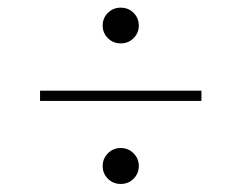

<svg xmlns="http://www.w3.org/2000/svg" viewBox="-20 -500 615 489"><path d="M287.5 -480.5Q307 -480.5 320.2 -467.2Q333.5 -454 333.5 -435Q333.5 -416 320.2 -402.8Q307 -389.5 287.5 -389.5Q268 -389.5 254.8 -402.8Q241.5 -416 241.5 -435Q241.5 -454 254.8 -467.2Q268 -480.5 287.5 -480.5ZM82 -269H493V-243H82ZM287.5 -123Q307 -123 320.2 -109.5Q333.5 -96 333.5 -77Q333.5 -58 320.2 -44.8Q307 -31.5 287.5 -31.5Q268 -31.5 254.8 -44.8Q241.5 -58 241.5 -77Q241.5 -96 254.8 -109.5Q268 -123 287.5 -123Z"/></svg>

Font: Newsreader Display Light
Style: Regular
Weight: 300
Designer: Hugues Gentile
Foundry: Production Type
Version: Version 1.001